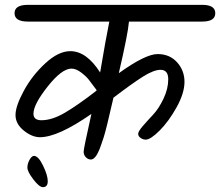

<svg xmlns="http://www.w3.org/2000/svg" viewBox="-20 -665 908 792"><path d="M95 -645H814Q868 -645 868 -610.5Q868 -576 814 -576H512Q508 -526 470 -363Q580 -442 630 -442Q680 -442 710.5 -408Q741 -374 741 -327.5Q741 -281 708.5 -222.5Q676 -164 638.5 -126.5Q601 -89 581 -89Q570 -89 560 -96Q550 -103 550 -113Q550 -123 569.5 -145.5Q589 -168 612 -192.5Q635 -217 654.5 -258Q674 -299 674 -338Q674 -377 642 -377Q614 -377 569 -348.5Q524 -320 448 -262Q418 -130 408 -99.5Q398 -69 390 -48Q373 -7 355 -7Q343 -7 334 -16.5Q325 -26 325 -39Q325 -52 357 -195Q219 -99 145 -99Q112 -99 78 -126.5Q44 -154 44 -190.5Q44 -227 78 -290Q112 -353 166.5 -403.5Q221 -454 270 -454Q337 -454 393 -366Q417 -508 431 -576H95Q40 -576 40 -610.5Q40 -645 95 -645ZM275 -382Q235 -382 176.5 -308Q118 -234 118 -196Q118 -169 151 -169Q195 -169 248.5 -200.5Q302 -232 378 -291V-294L348 -334Q338 -348 316 -365Q294 -382 275 -382ZM120 -22Q138 -22 157.5 18Q177 58 177 82.5Q177 107 157 107Q142 107 117.5 75Q93 43 93 26.5Q93 10 102 -6Q111 -22 120 -22Z"/></svg>

Font: Kalam
Style: Regular
Weight: 400
Designer: Lipi Raval (Devanagari and Latin), Jonny Pinhorn (Latin)
Foundry: Indian Type Foundry
Version: Version 2.001;PS 1.0;hotconv 1.0.79;makeotf.lib2.5.61930; tt